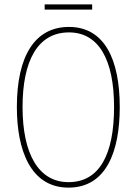

<svg xmlns="http://www.w3.org/2000/svg" viewBox="-20 -847 624 877"><path d="M401 -827H184V-803H401ZM527 -358C527 -576 457 -724 295 -724C141 -724 57 -594 57 -358C57 -164 118 10 293 10C467 10 527 -158 527 -358ZM83 -358C83 -569 152 -699 295 -699C430 -699 501 -576 501 -358C501 -141 434 -15 293 -15C155 -15 83 -146 83 -358Z"/></svg>

Font: Noto Sans Kannada Condensed Thin
Style: Regular
Weight: 100
Width: 3
Designer: Jelle Bosma - Monotype Design Team
Foundry: Monotype Imaging Inc.
Version: Version 2.005